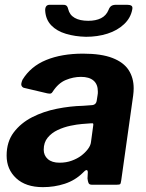

<svg xmlns="http://www.w3.org/2000/svg" viewBox="-20 -761 603 791"><path d="M320.7 -48.6Q289.4 -17.9 246.7 -3.9Q203.9 10 156.8 10Q86.2 10 46.8 -26.6Q7.3 -63.1 7.3 -120.1Q7.3 -176.8 36.5 -215.5Q65.7 -254.2 112.6 -278.2Q159.4 -302.1 214.7 -313Q270 -324 321.4 -325.1L356.8 -327.7Q375.8 -328.3 378.5 -346.5L381.8 -367.6Q382.8 -372.1 383 -376.4Q383.1 -380.6 383.1 -384.4Q383.1 -413.9 365.2 -429.1Q347.3 -444.3 313.7 -444.3Q281.6 -444.3 250.7 -431.3Q219.7 -418.4 196.5 -382.3Q193.5 -377.2 189.4 -375.8Q185.3 -374.4 175.1 -376.4L78.3 -399.2Q72 -401.2 68.7 -408Q65.3 -414.7 72.6 -432.3Q106.3 -487.6 170.2 -513.8Q234.1 -540 322 -540Q397.5 -540 443.4 -522.1Q489.3 -504.3 510 -472.3Q530.7 -440.3 530.7 -397.4Q530.7 -390.4 530.2 -383.3Q529.7 -376.1 528.7 -368.1L479.4 -17.6Q477.7 -5.1 475 -2.6Q472.3 0 460.9 0H358.1Q347.7 0 344.7 -7.1Q341.7 -14.3 340.5 -25.7L341.8 -51.8Q340.4 -70.3 320.7 -48.6ZM363.6 -240.6Q365.3 -249.3 363.8 -251.6Q362.4 -253.9 354 -252.9L318.1 -250.2Q297.4 -248.6 270.2 -242.9Q243 -237.2 217.9 -225.5Q192.7 -213.7 176.4 -193.9Q160.1 -174 160.1 -144.4Q160.1 -120.6 177 -105.7Q193.9 -90.7 225.3 -90.7Q252.7 -90.7 275.4 -99Q298.1 -107.3 314.2 -119.3Q330.5 -131.6 341.9 -146.5Q353.3 -161.4 354.8 -175.6ZM334.4 -609.4Q289.3 -610.4 251.7 -621.7Q214.1 -632.9 191.4 -656.4Q168.6 -679.9 166.2 -716.3Q165.5 -727.7 169.9 -734.5Q174.3 -741.3 185.3 -741.3H235.8Q247.2 -742 252.8 -738.3Q258.4 -734.6 260.8 -723.9Q266.6 -699.4 287.7 -687.4Q308.8 -675.3 343.7 -675.3Q374.9 -675.3 396.2 -686Q417.4 -696.6 427.1 -719.9Q431.2 -731.3 438.3 -736.3Q445.4 -741.3 458.6 -741.3H503.6Q515 -741.3 521.1 -737.6Q527.1 -733.9 525.1 -723.2Q518.7 -687.2 491.1 -661.3Q463.6 -635.4 422.9 -622.4Q382.2 -609.4 334.4 -609.4Z"/></svg>

Font: Libre Franklin Thin
Style: Italic
Weight: 100
Italic angle: -8°
Designer: Pablo Impallari, Rodrigo Fuenzalida, Nhung Nguyen
Foundry: Impallari Type
Version: Version 3.000